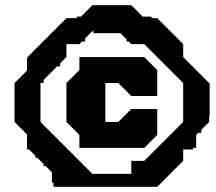

<svg xmlns="http://www.w3.org/2000/svg" viewBox="-20 -720 832 740"><path d="M586 -200 536 -150H286V-200L236 -250V-400L286 -450V-500H536L586 -450V-350H486L436 -400H386V-250H436L486 -300H586ZM148 -400H136V-250L274 -112H276V-110L336 -50H486V-100H536L686 -250V-400L536 -550H486L476 -560H468V-568L444 -592H340V-600H336L308 -572V-560H296L286 -550H236V-500L212 -476V-464H200L148 -412ZM724 -144H686V-100L586 0H186V-16H180V-56L156 -80H148V-88L124 -112H116V-120L92 -144H84V-202L36 -250V-400L84 -448V-496H86V-500L236 -650H276V-656H292L336 -700H486L498 -688H500V-686L532 -654V-656H564V-650H586L686 -550V-500L690 -496H692V-494L722 -464H724V-462L786 -400H788V-272H786V-250L756 -220V-208H744L736 -200V-150H724Z"/></svg>

Font: Rubik Broken Fax
Style: Regular
Weight: 400
Designer: Hubert and Fischer, NaN
Foundry: Hubert and Fischer, NaN
Version: Version 2.201